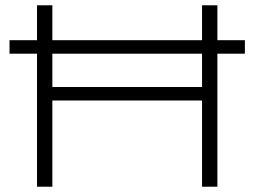

<svg xmlns="http://www.w3.org/2000/svg" viewBox="-20 -706 962 726"><path d="M120 0V-686H178V-377H744V-686H802V0H744V-326H178V0ZM16 -503V-554H906V-503Z"/></svg>

Font: Archivo Expanded Thin
Style: Regular
Weight: 250
Width: 7
Designer: Hector Gatti
Foundry: Omnibus-Type
Version: Version 2.001